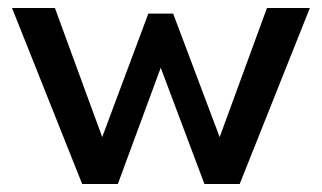

<svg xmlns="http://www.w3.org/2000/svg" viewBox="-20 -460 803 479"><path d="M185 -1 10 -440H117L235 -118L350 -426H412L528 -118L646 -440H753L578 -1H490L381 -291L274 -1Z"/></svg>

Font: Teachers Medium
Style: Regular
Weight: 500
Designer: Alfredo Marco Pradil, Chank Diesel
Version: Version 1.001